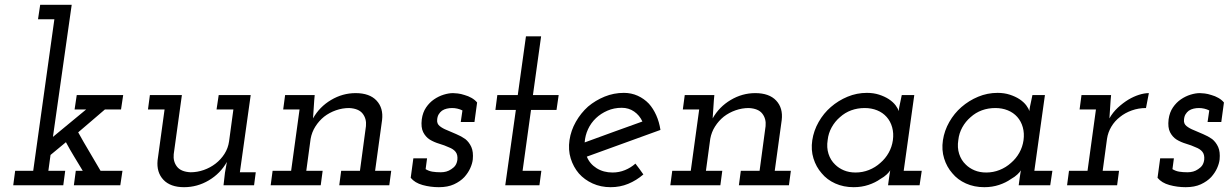

<svg xmlns="http://www.w3.org/2000/svg" viewBox="-20 -770 5107 798"><path d="M295 -60 287 0H480L489 -60H398Q375 -100 351 -140Q327 -180 305 -220Q334 -244 360 -267Q386 -290 416 -315H483L492 -375H299L290 -315H338L200 -201L278 -750H147L138 -690H206L118 -60H43L35 0H243L251 -60H181L190 -126L254 -179Q270 -149 288 -119.5Q306 -90 324 -60Z M909 0H1036L1043 -54H977L1022 -375H889L880 -315H950L932 -182Q928 -154 913 -130.5Q898 -107 876 -90Q854 -73 827 -63.5Q800 -54 772 -54Q732 -56 715.5 -77.5Q699 -99 702 -129L736 -375H603L595 -315H664L635 -104Q630 -54 659 -23Q688 8 745 8Q800 8 848 -20.5Q896 -49 923 -97L915 -52Z M1398 -60 1390 0H1598L1606 -60H1539L1568 -271Q1574 -321 1545 -352Q1516 -383 1458 -383Q1404 -383 1356 -354.5Q1308 -326 1281 -278Q1283 -299 1283.5 -315.5Q1284 -332 1286 -353L1288 -375H1165L1157 -315H1225L1190 -60H1113L1105 0H1313L1321 -60H1253L1271 -193Q1276 -221 1291 -244.5Q1306 -268 1327 -285Q1349 -302 1376 -311.5Q1403 -321 1431 -321Q1471 -319 1487.5 -297.5Q1504 -276 1501 -246L1476 -60Z M1687 -31Q1704 -10 1736.5 -1Q1769 8 1804 8Q1841 8 1867 -4Q1893 -16 1910 -34Q1926 -52 1934.5 -71Q1943 -90 1945 -107Q1948 -139 1939 -159Q1930 -179 1914 -192Q1897 -204 1876.5 -212.5Q1856 -221 1838 -229Q1820 -236 1807.5 -246Q1795 -256 1797 -273Q1798 -286 1803.5 -295Q1809 -304 1817 -310Q1826 -316 1837 -318.5Q1848 -321 1859 -321Q1870 -321 1881 -318.5Q1892 -316 1902 -311L1895 -263H1952L1963 -344Q1954 -355 1940 -363Q1926 -371 1911 -375Q1896 -380 1883 -381.5Q1870 -383 1863 -383Q1845 -383 1824 -376.5Q1803 -370 1784 -357Q1765 -344 1751 -323.5Q1737 -303 1733 -274Q1729 -240 1739 -220.5Q1749 -201 1766 -190Q1784 -179 1806 -172.5Q1828 -166 1845 -158Q1864 -151 1873.5 -139Q1883 -127 1881 -106Q1879 -92 1873 -83Q1867 -74 1856 -67Q1846 -60 1835 -57Q1824 -54 1812 -54Q1792 -54 1777 -56.5Q1762 -59 1749 -67L1755 -112H1698Z M2166 -619 2132 -375H2047L2039 -313H2124L2080 0H2222L2230 -60H2152L2187 -313H2293L2302 -375H2195L2229 -619Z M2564 -322Q2593 -322 2615.5 -306.5Q2638 -291 2650 -265Q2590 -244 2530.5 -222Q2471 -200 2410 -178Q2412 -207 2424 -233Q2436 -259 2457 -279Q2477 -298 2504.5 -310Q2532 -322 2564 -322ZM2725 -230Q2720 -263 2707.5 -291Q2695 -319 2677 -339Q2657 -360 2630.5 -372Q2604 -384 2573 -384Q2531 -384 2493 -368.5Q2455 -353 2424 -327Q2394 -300 2373.5 -264Q2353 -228 2347 -188Q2341 -147 2352 -111.5Q2363 -76 2386 -49Q2409 -23 2443 -7.5Q2477 8 2518 8Q2557 8 2591 -6Q2625 -20 2654 -45Q2646 -56 2638 -67.5Q2630 -79 2621 -90Q2602 -73 2577.5 -63Q2553 -53 2526 -53Q2488 -53 2459.5 -71Q2431 -89 2419 -119Q2496 -147 2572 -174.5Q2648 -202 2725 -230Z M3059 -60 3051 0H3259L3267 -60H3200L3229 -271Q3235 -321 3206 -352Q3177 -383 3119 -383Q3065 -383 3017 -354.5Q2969 -326 2942 -278Q2944 -299 2944.5 -315.5Q2945 -332 2947 -353L2949 -375H2826L2818 -315H2886L2851 -60H2774L2766 0H2974L2982 -60H2914L2932 -193Q2937 -221 2952 -244.5Q2967 -268 2988 -285Q3010 -302 3037 -311.5Q3064 -321 3092 -321Q3132 -319 3148.5 -297.5Q3165 -276 3162 -246L3137 -60Z M3356 -187Q3350 -147 3361 -111.5Q3372 -76 3395 -50Q3417 -23 3451.5 -7.5Q3486 8 3528 8Q3561 8 3589.5 -1.5Q3618 -11 3639 -26Q3655 -35 3665.5 -45Q3676 -55 3680 -62Q3679 -54 3677.5 -46.5Q3676 -39 3675 -30L3671 0H3802L3811 -60H3736L3780 -375H3728Q3725 -358 3721 -341.5Q3717 -325 3715 -308Q3713 -318 3702.5 -332Q3692 -346 3674 -358Q3657 -369 3634 -376.5Q3611 -384 3583 -384Q3541 -384 3502.5 -368Q3464 -352 3433 -325Q3403 -299 3382.5 -263Q3362 -227 3356 -187ZM3420 -188Q3423 -216 3436.5 -240.5Q3450 -265 3471 -283Q3492 -302 3518 -311.5Q3544 -321 3574 -321Q3602 -321 3625.5 -311.5Q3649 -302 3665 -284Q3681 -266 3688 -241Q3695 -216 3691 -187Q3687 -159 3673.5 -135Q3660 -111 3639 -93Q3618 -74 3591.5 -63.5Q3565 -53 3536 -53Q3509 -53 3487.5 -62Q3466 -71 3451 -86Q3432 -104 3423.5 -130.5Q3415 -157 3420 -188Z M3899 -187Q3893 -147 3904 -111.5Q3915 -76 3938 -50Q3960 -23 3994.5 -7.5Q4029 8 4071 8Q4104 8 4132.5 -1.5Q4161 -11 4182 -26Q4198 -35 4208.5 -45Q4219 -55 4223 -62Q4222 -54 4220.5 -46.5Q4219 -39 4218 -30L4214 0H4345L4354 -60H4279L4323 -375H4271Q4268 -358 4264 -341.5Q4260 -325 4258 -308Q4256 -318 4245.5 -332Q4235 -346 4217 -358Q4200 -369 4177 -376.5Q4154 -384 4126 -384Q4084 -384 4045.5 -368Q4007 -352 3976 -325Q3946 -299 3925.5 -263Q3905 -227 3899 -187ZM3963 -188Q3966 -216 3979.5 -240.5Q3993 -265 4014 -283Q4035 -302 4061 -311.5Q4087 -321 4117 -321Q4145 -321 4168.5 -311.5Q4192 -302 4208 -284Q4224 -266 4231 -241Q4238 -216 4234 -187Q4230 -159 4216.5 -135Q4203 -111 4182 -93Q4161 -74 4134.5 -63.5Q4108 -53 4079 -53Q4052 -53 4030.5 -62Q4009 -71 3994 -86Q3975 -104 3966.5 -130.5Q3958 -157 3963 -188Z M4423 -60 4415 0H4623L4631 -60H4563L4581 -193Q4585 -220 4599 -243.5Q4613 -267 4635 -284Q4656 -301 4684 -311Q4712 -321 4743 -321L4755 -383Q4736 -383 4714 -376Q4692 -369 4670 -356Q4647 -342 4626 -322.5Q4605 -303 4591 -278Q4593 -299 4593.5 -315.5Q4594 -332 4596 -353L4598 -375H4475L4467 -315H4535L4500 -60Z M4791 -31Q4808 -10 4840.5 -1Q4873 8 4908 8Q4945 8 4971 -4Q4997 -16 5014 -34Q5030 -52 5038.5 -71Q5047 -90 5049 -107Q5052 -139 5043 -159Q5034 -179 5018 -192Q5001 -204 4980.5 -212.5Q4960 -221 4942 -229Q4924 -236 4911.5 -246Q4899 -256 4901 -273Q4902 -286 4907.5 -295Q4913 -304 4921 -310Q4930 -316 4941 -318.5Q4952 -321 4963 -321Q4974 -321 4985 -318.5Q4996 -316 5006 -311L4999 -263H5056L5067 -344Q5058 -355 5044 -363Q5030 -371 5015 -375Q5000 -380 4987 -381.5Q4974 -383 4967 -383Q4949 -383 4928 -376.5Q4907 -370 4888 -357Q4869 -344 4855 -323.5Q4841 -303 4837 -274Q4833 -240 4843 -220.5Q4853 -201 4870 -190Q4888 -179 4910 -172.5Q4932 -166 4949 -158Q4968 -151 4977.5 -139Q4987 -127 4985 -106Q4983 -92 4977 -83Q4971 -74 4960 -67Q4950 -60 4939 -57Q4928 -54 4916 -54Q4896 -54 4881 -56.5Q4866 -59 4853 -67L4859 -112H4802Z"/></svg>

Font: Josefin Slab Thin SemiBold
Style: Italic
Weight: 600
Italic angle: -12°
Version: Version 2.000